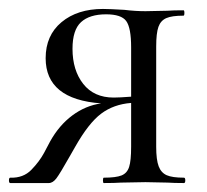

<svg xmlns="http://www.w3.org/2000/svg" viewBox="-22 -409 463 429"><path d="M389 0Q366 0 353 -1L303 -2L248 -1Q235 0 210 0Q208 0 208 -6Q208 -12 210 -12Q237 -12 249.5 -17Q262 -22 266.5 -36Q271 -50 271 -81V-179Q232 -176 204 -155Q176 -134 146 -81L134 -60Q112 -21 104 -10.5Q96 0 87 0H1Q-2 0 -2 -6Q-2 -12 1 -12Q30 -11 48 -29.5Q66 -48 76.5 -67.5Q87 -87 90 -93Q110 -129 139.5 -151Q169 -173 204 -178Q80 -187 80 -279Q80 -330 115.5 -359.5Q151 -389 208 -389Q222 -389 256 -387Q280 -384 303 -384L352 -385Q365 -386 388 -386Q390 -386 390 -380Q390 -374 388 -374Q362 -374 349.5 -368.5Q337 -363 332 -349Q327 -335 327 -305V-81Q327 -52 332.5 -37.5Q338 -23 350.5 -17.5Q363 -12 389 -12Q392 -12 392 -6Q392 0 389 0ZM232 -191Q245 -191 271 -193V-303Q271 -347 260 -362Q249 -377 215 -377Q178 -377 159 -359.5Q140 -342 140 -300Q140 -252 164 -221.5Q188 -191 232 -191Z"/></svg>

Font: Cormorant Garamond
Style: Regular
Weight: 400
Designer: Christian Thalmann (Catharsis Fonts)
Version: Version 3.000